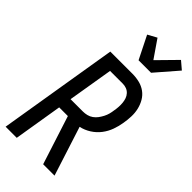

<svg xmlns="http://www.w3.org/2000/svg" viewBox="-305 -1050 1110 1110"><g transform="rotate(45 250.0 -495.0)"><path d="M313 0 217 -298H146L97 0H6L127 -735H308Q338 -735 366 -728Q394 -721 416 -705Q438 -689 452 -665Q466 -641 472.5 -613.5Q479 -586 478 -556.5Q477 -527 472 -498Q467 -466 455.5 -434Q444 -402 423 -374.5Q402 -347 372 -328Q342 -309 309 -302L406 0ZM260 -378Q276 -378 292.5 -382Q309 -386 323 -396Q337 -406 347 -419.5Q357 -433 365 -448.5Q373 -464 377 -479.5Q381 -495 383 -511Q386 -527 387 -543.5Q388 -560 386.5 -576Q385 -592 380 -606.5Q375 -621 364.5 -632.5Q354 -644 339.5 -649.5Q325 -655 309 -655H205L159 -378ZM278 -815 208 -955 263 -985 338 -876 450 -990 497 -950 380 -815Z"/></g></svg>

Font: Iosevka Medium
Style: Italic
Weight: 500
Italic angle: -9°
Monospace: yes
Designer: Belleve Invis
Foundry: Belleve Invis
Version: Version 32.5.0; ttfautohint (v1.8.4)